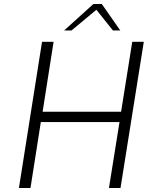

<svg xmlns="http://www.w3.org/2000/svg" viewBox="-20 -944 742 964"><path d="M191 -734H249L194 -383H588L644 -734H702L585 0H527L580 -331H185L133 0H75ZM449 -924H491L584 -791H547L464 -895L339 -791H302Z"/></svg>

Font: Exo Light
Style: Italic
Weight: 300
Italic angle: -9°
Designer: Natanael Gama
Foundry: Natanael Gama
Version: Version 1.500; ttfautohint (v1.6)